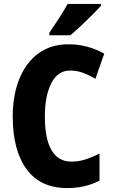

<svg xmlns="http://www.w3.org/2000/svg" viewBox="-20 -950 579 980"><path d="M338 -590Q275 -590 242 -525.5Q209 -461 209 -355Q209 -242 243 -183.5Q277 -125 345 -125Q382 -125 417 -136.5Q452 -148 488 -166V-28Q415 10 323 10Q186 10 115.5 -86.5Q45 -183 45 -356Q45 -464 78.5 -547Q112 -630 175.5 -677Q239 -724 330 -724Q426 -724 512 -676L467 -548Q436 -566 404.5 -578Q373 -590 338 -590ZM495 -920Q479 -902 451.5 -874.5Q424 -847 394 -819Q364 -791 339 -770H232V-783Q257 -820 282 -858Q307 -896 325 -930H495Z"/></svg>

Font: Noto Sans Arabic Cond ExtBd
Style: Regular
Weight: 800
Width: 3
Designer: Monotype Design Team, Nadine Chahine, Nizar Qandah and Khaled Hosny
Foundry: Monotype Imaging Inc.
Version: Version 2.012; ttfautohint (v1.8.4.7-5d5b)